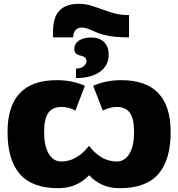

<svg xmlns="http://www.w3.org/2000/svg" viewBox="-20 -988 945 1018"><path d="M615.2 9.8Q559.6 9.8 519 -10Q478.5 -29.8 453.1 -59.1Q386.7 9.8 289.1 9.8Q150.4 9.8 85.2 -65.2Q20 -140.1 20 -288.1Q20 -424.3 84.7 -493.7Q149.4 -563 282.2 -563Q362.3 -563 430.2 -533.2L379.9 -401.9Q344.7 -420.9 305.2 -420.9Q257.8 -420.9 235.8 -389.2Q213.9 -357.4 213.9 -288.1Q213.9 -214.8 238 -173.3Q262.2 -131.8 305.2 -131.8Q386.7 -131.8 452.1 -214.8Q515.6 -131.8 599.1 -131.8Q641.6 -131.8 666.3 -173.1Q690.9 -214.4 690.9 -288.1Q690.9 -357.4 668.9 -389.2Q647 -420.9 599.1 -420.9Q563 -420.9 524.9 -401.9L474.1 -533.2Q541 -563 623 -563Q884.8 -563 884.8 -288.1Q884.8 -140.1 819.6 -65.2Q754.4 9.8 615.2 9.8ZM556.2 -699.2Q556.2 -640.6 510 -607.4Q463.9 -574.2 382.8 -574.2V-624Q411.1 -625.5 425 -637.9Q439 -650.4 439 -664.1Q439 -686.5 406.7 -693.4Q374 -699.7 374 -728Q374 -756.3 398.2 -772.7Q422.4 -789.1 464.8 -789.1Q506.8 -789.1 531.5 -765.1Q556.2 -741.2 556.2 -699.2ZM664.1 -908.2V-790H655.8Q554.2 -790 493.2 -815.9L464.4 -828.6Q433.1 -841.8 415 -841.8Q392.1 -841.8 380.1 -827.9Q368.2 -814 368.2 -790H261.2V-819.8Q261.2 -898.4 296.4 -933.1Q331.5 -967.8 398.9 -967.8Q431.6 -967.8 461.9 -958.5Q492.2 -949.2 522.7 -938Q553.2 -926.8 586.2 -917.5Q619.1 -908.2 657.2 -908.2Z"/></svg>

Font: Open Sans ExtBd
Style: Bold
Weight: 800
Foundry: Ascender Corporation
Version: Version 1.10